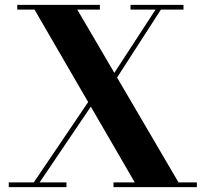

<svg xmlns="http://www.w3.org/2000/svg" viewBox="-20 -770 848 790"><path d="M447 0V-19.5H534.5L122 -730.5H51V-750H391V-730.5H298L714.5 -19.5H790V0ZM16 0V-19.5H119L388 -417L407 -410L143 -19.5H253.5V0ZM400.5 -393.5 620 -730.5H517V-750H735V-730.5H642L419.5 -385.5Z"/></svg>

Font: Bodoni Moda 11pt
Style: Bold
Weight: 700
Designer: Owen Earl
Foundry: indestructible type
Version: Version 2.004